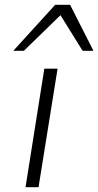

<svg xmlns="http://www.w3.org/2000/svg" viewBox="-20 -777 408 797"><path d="M86 0 164 -492H219L140 0ZM35 -566 209 -757H271L368 -566H323L231 -714L79 -566Z"/></svg>

Font: Nunito Sans 7pt Expanded ExtraLight
Style: Italic
Weight: 250
Width: 7
Italic angle: -9°
Designer: Vernon Adams
Foundry: Vernon Adams
Version: Version 3.101;gftools[0.9.27]